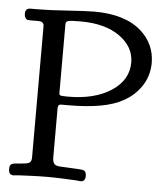

<svg xmlns="http://www.w3.org/2000/svg" viewBox="-51 -738 673 789"><g transform="rotate(5 285.5 -343.5)"><path d="M475.6 -498Q475.6 -562.5 415.5 -605.5Q355.5 -648.4 252.9 -648.4Q213.9 -648.4 203.1 -645.5Q192.4 -642.6 192.4 -632.8V-347.7Q192.4 -339.8 197.8 -337.9Q203.1 -335.9 228.5 -335.9Q338.9 -335.9 407.2 -380.9Q475.6 -425.8 475.6 -498ZM69.3 -682.6Q119.1 -682.6 196.3 -688Q273.4 -693.4 306.6 -693.4Q434.6 -693.4 502 -632.8Q559.6 -580.1 559.6 -502.9V-502Q558.6 -448.2 530.3 -406.7Q502 -365.2 458 -341.8Q385.7 -300.8 233.4 -300.8H203.1Q190.4 -300.8 190.4 -285.2V-82Q190.4 -64.5 196.8 -56.2Q203.1 -47.9 221.7 -46.9Q310.5 -43 316.4 -41Q330.1 -37.1 330.1 -18.6V-17.6Q330.1 5.9 310.5 5.9L291 3.9Q271.5 2.9 238.3 1.5Q205.1 0 172.9 0Q139.6 0 106.4 1.5Q73.2 2.9 53.7 3.9L34.2 5.9Q13.7 5.9 13.7 -17.6Q13.7 -21.5 14.2 -24.9Q14.6 -28.3 15.1 -30.8Q15.6 -33.2 17.6 -35.2Q19.5 -37.1 21 -38.6Q22.5 -40 25.9 -41Q29.3 -42 31.7 -42.5Q34.2 -43 39.6 -43.5Q44.9 -43.9 49.3 -44.4Q53.7 -44.9 61.5 -45.4Q69.3 -45.9 76.2 -46.9Q92.8 -48.8 98.1 -55.2Q103.5 -61.5 103.5 -74.2V-609.4Q103.5 -617.2 103 -621.6Q102.5 -626 97.2 -630.4Q91.8 -634.8 82 -634.8H45.9Q39.1 -634.8 35.2 -635.7Q31.2 -636.7 26.9 -643.1Q22.5 -649.4 22.5 -661.1Q22.5 -682.6 43.9 -682.6Z"/></g></svg>

Font: Goudy Bookletter 1911
Style: Regular
Weight: 400
Version: Version 2010.07.03